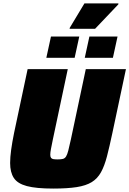

<svg xmlns="http://www.w3.org/2000/svg" viewBox="-20 -1091 754 1119"><path d="M290 8Q191 8 136.5 -6.5Q82 -21 60.5 -54Q39 -87 39 -141Q39 -174 45 -218Q51 -262 62 -316L141 -688H375L288 -278Q281 -244 277 -223Q273 -202 273 -189Q273 -177 277.5 -171Q282 -165 291.5 -163.5Q301 -162 316 -162Q336 -162 347 -165Q358 -168 365 -179Q372 -190 378 -213.5Q384 -237 393 -278L480 -688H714L635 -316Q618 -236 603.5 -180Q589 -124 568.5 -87Q548 -50 514.5 -29.5Q481 -9 427 -0.5Q373 8 290 8ZM474 -754 501 -878H665L638 -754ZM250 -754 277 -878H442L415 -754ZM386 -923V-928L472 -1071H670V-1066L534 -923Z"/></svg>

Font: Saira Thin Black
Style: Italic
Weight: 900
Italic angle: -12°
Version: Version 1.101